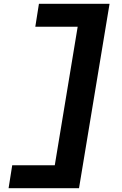

<svg xmlns="http://www.w3.org/2000/svg" viewBox="-20 -843 640 1006"><path d="M25 143 44 23H267L387 -703H165L184 -823H554L394 143Z"/></svg>

Font: Iosevka Slab Heavy Extended
Style: Italic
Weight: 900
Width: 7
Italic angle: -9°
Monospace: yes
Designer: Belleve Invis
Foundry: Belleve Invis
Version: Version 11.1.0; ttfautohint (v1.8.3)